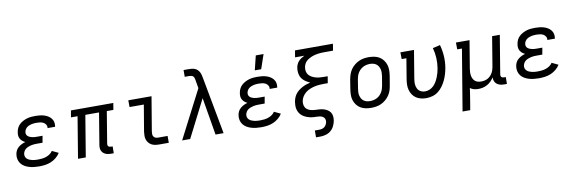

<svg xmlns="http://www.w3.org/2000/svg" viewBox="-62 -1292 6124 2043"><g transform="rotate(-10 3000.0 -270.0)"><path d="M267 8Q239 8 211.5 5Q184 2 158.5 -5.5Q133 -13 110 -26.5Q87 -40 71.5 -60.5Q56 -81 50 -107.5Q44 -134 49 -162Q52 -182 62 -201.5Q72 -221 89 -235Q106 -249 125.5 -258.5Q145 -268 165 -273Q148 -281 134.5 -292.5Q121 -304 112 -319.5Q103 -335 101.5 -354Q100 -373 104 -392Q107 -414 117.5 -435.5Q128 -457 145.5 -473Q163 -489 184 -500Q205 -511 227 -517.5Q249 -524 271.5 -526Q294 -528 316 -528Q341 -528 364.5 -525.5Q388 -523 410 -516.5Q432 -510 451.5 -498.5Q471 -487 485.5 -469.5Q500 -452 505 -429.5Q510 -407 506 -382L505 -378H423L424 -380Q427 -399 417 -415.5Q407 -432 390.5 -440.5Q374 -449 355 -451.5Q336 -454 317 -454Q304 -454 290.5 -453Q277 -452 264 -449Q251 -446 237.5 -440.5Q224 -435 213 -426.5Q202 -418 194.5 -405.5Q187 -393 185 -380Q182 -367 185.5 -354.5Q189 -342 198.5 -333.5Q208 -325 219.5 -320Q231 -315 243 -312Q255 -309 268.5 -308Q282 -307 295 -307H357L344 -234H282Q267 -234 252 -233Q237 -232 222 -228.5Q207 -225 192 -219.5Q177 -214 164 -205Q151 -196 142.5 -182Q134 -168 131 -153Q128 -137 133 -122Q138 -107 149 -97Q160 -87 174.5 -81Q189 -75 204 -71.5Q219 -68 235.5 -67Q252 -66 268 -66Q289 -66 310.5 -68.5Q332 -71 353.5 -78Q375 -85 394.5 -98.5Q414 -112 426 -131L495 -98Q478 -70 451 -48Q424 -26 393.5 -13.5Q363 -1 330.5 3.5Q298 8 267 8Z M1042 8Q1026 8 1010.5 5.5Q995 3 981 -3.5Q967 -10 956.5 -20.5Q946 -31 940 -45Q934 -59 933.5 -75Q933 -91 936 -108L992 -447H844L770 0H686L760 -447H689L701 -520H1159L1147 -447H1076L1020 -108Q1018 -99 1019 -91Q1020 -83 1025 -77Q1030 -71 1038.5 -68.5Q1047 -66 1055 -66H1072L1071 8Z M1563 0Q1541 0 1520 -3.5Q1499 -7 1481.5 -16.5Q1464 -26 1451 -41.5Q1438 -57 1431.5 -76.5Q1425 -96 1425 -117.5Q1425 -139 1428 -161L1476 -447H1322L1321 -520H1572L1510 -149Q1508 -135 1508.5 -120.5Q1509 -106 1516.5 -95Q1524 -84 1536.5 -79Q1549 -74 1563 -74H1667V0Z M1811 0 2078 -518 2063 -606Q2061 -617 2058 -628.5Q2055 -640 2047.5 -648Q2040 -656 2028.5 -659Q2017 -662 2005 -662H1956V-735H2005Q2023 -735 2041 -733.5Q2059 -732 2075 -726Q2091 -720 2103.5 -709Q2116 -698 2124 -683.5Q2132 -669 2136.5 -652.5Q2141 -636 2144 -619L2259 0H2172L2104 -405L1898 0Z M2667 8Q2639 8 2611.5 5Q2584 2 2558.5 -5.5Q2533 -13 2510 -26.5Q2487 -40 2471.5 -60.5Q2456 -81 2450 -107.5Q2444 -134 2449 -162Q2452 -182 2462 -201.5Q2472 -221 2489 -235Q2506 -249 2525.5 -258.5Q2545 -268 2565 -273Q2548 -281 2534.5 -292.5Q2521 -304 2512 -319.5Q2503 -335 2501.5 -354Q2500 -373 2504 -392Q2507 -414 2517.5 -435.5Q2528 -457 2545.5 -473Q2563 -489 2584 -500Q2605 -511 2627 -517.5Q2649 -524 2671.5 -526Q2694 -528 2716 -528Q2741 -528 2764.5 -525.5Q2788 -523 2810 -516.5Q2832 -510 2851.5 -498.5Q2871 -487 2885.5 -469.5Q2900 -452 2905 -429.5Q2910 -407 2906 -382L2905 -378H2823L2824 -380Q2827 -399 2817 -415.5Q2807 -432 2790.5 -440.5Q2774 -449 2755 -451.5Q2736 -454 2717 -454Q2704 -454 2690.5 -453Q2677 -452 2664 -449Q2651 -446 2637.5 -440.5Q2624 -435 2613 -426.5Q2602 -418 2594.5 -405.5Q2587 -393 2585 -380Q2582 -367 2585.5 -354.5Q2589 -342 2598.5 -333.5Q2608 -325 2619.5 -320Q2631 -315 2643 -312Q2655 -309 2668.5 -308Q2682 -307 2695 -307H2757L2744 -234H2682Q2667 -234 2652 -233Q2637 -232 2622 -228.5Q2607 -225 2592 -219.5Q2577 -214 2564 -205Q2551 -196 2542.5 -182Q2534 -168 2531 -153Q2528 -137 2533 -122Q2538 -107 2549 -97Q2560 -87 2574.5 -81Q2589 -75 2604 -71.5Q2619 -68 2635.5 -67Q2652 -66 2668 -66Q2689 -66 2710.5 -68.5Q2732 -71 2753.5 -78Q2775 -85 2794.5 -98.5Q2814 -112 2826 -131L2895 -98Q2878 -70 2851 -48Q2824 -26 2793.5 -13.5Q2763 -1 2730.5 3.5Q2698 8 2667 8ZM2702 -600 2740 -755H2824L2771 -600Z M3220 215V141H3267Q3281 141 3296.5 137.5Q3312 134 3324.5 124Q3337 114 3344.5 99.5Q3352 85 3354 71Q3357 53 3350.5 38Q3344 23 3330.5 14.5Q3317 6 3300 3Q3283 0 3265.5 0Q3248 0 3231 -1Q3214 -2 3197.5 -5.5Q3181 -9 3165.5 -14.5Q3150 -20 3136 -27.5Q3122 -35 3109.5 -45.5Q3097 -56 3087.5 -69Q3078 -82 3072 -97.5Q3066 -113 3063.5 -129.5Q3061 -146 3062 -163Q3063 -180 3065 -197Q3069 -219 3077.5 -240.5Q3086 -262 3100.5 -280.5Q3115 -299 3134 -313.5Q3153 -328 3174 -339Q3195 -350 3216.5 -357.5Q3238 -365 3260 -370Q3234 -381 3210.5 -397Q3187 -413 3171.5 -436.5Q3156 -460 3151.5 -489.5Q3147 -519 3152 -550Q3155 -568 3163 -585.5Q3171 -603 3184 -617.5Q3197 -632 3214 -642.5Q3231 -653 3248 -662H3148L3160 -735H3570L3558 -662H3462Q3445 -662 3428 -661Q3411 -660 3394 -657.5Q3377 -655 3360 -651Q3343 -647 3326.5 -640Q3310 -633 3294.5 -624Q3279 -615 3265.5 -602Q3252 -589 3244.5 -572.5Q3237 -556 3234 -539Q3230 -516 3234.5 -494.5Q3239 -473 3252.5 -457Q3266 -441 3285 -430.5Q3304 -420 3325 -414Q3346 -408 3368.5 -406Q3391 -404 3414 -404H3455L3443 -331H3402Q3376 -331 3350.5 -329Q3325 -327 3299 -321Q3273 -315 3247.5 -304.5Q3222 -294 3201 -277Q3180 -260 3165.5 -236.5Q3151 -213 3147 -187Q3143 -163 3149 -140.5Q3155 -118 3171.5 -103.5Q3188 -89 3210 -82.5Q3232 -76 3256 -74.5Q3280 -73 3303.5 -72Q3327 -71 3349 -65Q3371 -59 3390.5 -47.5Q3410 -36 3422.5 -18Q3435 0 3438 23.5Q3441 47 3437 71Q3432 100 3418.5 128.5Q3405 157 3381 177.5Q3357 198 3326.5 206.5Q3296 215 3267 215Z M3854 8Q3823 8 3793 2Q3763 -4 3738.5 -19Q3714 -34 3696.5 -57.5Q3679 -81 3670.5 -109Q3662 -137 3663 -168Q3664 -199 3669 -230L3685 -330Q3690 -357 3699 -383.5Q3708 -410 3724 -433.5Q3740 -457 3763 -476Q3786 -495 3812 -507Q3838 -519 3865 -523.5Q3892 -528 3919 -528Q3950 -528 3980 -522Q4010 -516 4034.5 -501Q4059 -486 4076.5 -462.5Q4094 -439 4102.5 -411Q4111 -383 4110.5 -352Q4110 -321 4105 -290L4088 -190Q4084 -163 4075 -136.5Q4066 -110 4049.5 -86.5Q4033 -63 4010.5 -44Q3988 -25 3962 -13Q3936 -1 3908.5 3.5Q3881 8 3854 8ZM3854 -65Q3872 -65 3891 -69Q3910 -73 3927 -81.5Q3944 -90 3958 -103.5Q3972 -117 3982 -133Q3992 -149 3998 -166.5Q4004 -184 4007 -202L4024 -302Q4027 -321 4027.5 -340Q4028 -359 4024 -376.5Q4020 -394 4011 -409.5Q4002 -425 3988 -435.5Q3974 -446 3956 -450.5Q3938 -455 3919 -455Q3901 -455 3882.5 -451Q3864 -447 3847 -438.5Q3830 -430 3815.5 -416.5Q3801 -403 3791 -387Q3781 -371 3775 -353.5Q3769 -336 3766 -318L3750 -218Q3747 -199 3746 -180Q3745 -161 3749.5 -143.5Q3754 -126 3762.5 -110.5Q3771 -95 3785.5 -84.5Q3800 -74 3817.5 -69.5Q3835 -65 3854 -65Z M4449 8Q4419 8 4390.5 1Q4362 -6 4339 -21.5Q4316 -37 4300.5 -60.5Q4285 -84 4277.5 -112Q4270 -140 4271 -170Q4272 -200 4277 -230L4313 -447H4262L4261 -520H4408L4358 -218Q4355 -200 4354 -182Q4353 -164 4356 -146.5Q4359 -129 4366 -113.5Q4373 -98 4385.5 -87Q4398 -76 4414.5 -70.5Q4431 -65 4449 -65Q4473 -65 4497.5 -75Q4522 -85 4540.5 -103.5Q4559 -122 4572 -144Q4585 -166 4594.5 -189.5Q4604 -213 4610.5 -236.5Q4617 -260 4621 -284Q4630 -341 4627 -396.5Q4624 -452 4609 -504L4689 -523Q4706 -464 4710 -400.5Q4714 -337 4703 -272Q4697 -240 4687.5 -207.5Q4678 -175 4663 -143.5Q4648 -112 4627 -83Q4606 -54 4578 -32.5Q4550 -11 4516 -1.5Q4482 8 4449 8Z M4803 215 4913 -446H4862L4861 -520H5008L4958 -218Q4955 -199 4954.5 -180.5Q4954 -162 4957 -144.5Q4960 -127 4968 -111.5Q4976 -96 4989 -85Q5002 -74 5019 -69.5Q5036 -65 5055 -65Q5072 -65 5089.5 -68.5Q5107 -72 5122.5 -80Q5138 -88 5151 -100.5Q5164 -113 5173.5 -128Q5183 -143 5189 -159.5Q5195 -176 5198 -193L5252 -520H5335L5267 -108Q5265 -99 5266 -91Q5267 -83 5272 -77Q5277 -71 5285.5 -68.5Q5294 -66 5303 -66H5320L5319 8H5290Q5268 8 5247.5 3Q5227 -2 5211 -14.5Q5195 -27 5187.5 -46.5Q5180 -66 5181 -87Q5167 -65 5148.5 -46.5Q5130 -28 5107.5 -15.5Q5085 -3 5060.5 2.5Q5036 8 5012 8Q4987 8 4963.5 2Q4940 -4 4923 -18Q4919 13 4914 44.5Q4909 76 4904 107L4886 215Z M5667 8Q5639 8 5611.5 5Q5584 2 5558.5 -5.5Q5533 -13 5510 -26.5Q5487 -40 5471.5 -60.5Q5456 -81 5450 -107.5Q5444 -134 5449 -162Q5452 -182 5462 -201.5Q5472 -221 5489 -235Q5506 -249 5525.5 -258.5Q5545 -268 5565 -273Q5548 -281 5534.5 -292.5Q5521 -304 5512 -319.5Q5503 -335 5501.5 -354Q5500 -373 5504 -392Q5507 -414 5517.5 -435.5Q5528 -457 5545.5 -473Q5563 -489 5584 -500Q5605 -511 5627 -517.5Q5649 -524 5671.5 -526Q5694 -528 5716 -528Q5741 -528 5764.5 -525.5Q5788 -523 5810 -516.5Q5832 -510 5851.5 -498.5Q5871 -487 5885.5 -469.5Q5900 -452 5905 -429.5Q5910 -407 5906 -382L5905 -378H5823L5824 -380Q5827 -399 5817 -415.5Q5807 -432 5790.5 -440.5Q5774 -449 5755 -451.5Q5736 -454 5717 -454Q5704 -454 5690.5 -453Q5677 -452 5664 -449Q5651 -446 5637.5 -440.5Q5624 -435 5613 -426.5Q5602 -418 5594.5 -405.5Q5587 -393 5585 -380Q5582 -367 5585.5 -354.5Q5589 -342 5598.5 -333.5Q5608 -325 5619.5 -320Q5631 -315 5643 -312Q5655 -309 5668.5 -308Q5682 -307 5695 -307H5757L5744 -234H5682Q5667 -234 5652 -233Q5637 -232 5622 -228.5Q5607 -225 5592 -219.5Q5577 -214 5564 -205Q5551 -196 5542.5 -182Q5534 -168 5531 -153Q5528 -137 5533 -122Q5538 -107 5549 -97Q5560 -87 5574.5 -81Q5589 -75 5604 -71.5Q5619 -68 5635.5 -67Q5652 -66 5668 -66Q5689 -66 5710.5 -68.5Q5732 -71 5753.5 -78Q5775 -85 5794.5 -98.5Q5814 -112 5826 -131L5895 -98Q5878 -70 5851 -48Q5824 -26 5793.5 -13.5Q5763 -1 5730.5 3.5Q5698 8 5667 8Z"/></g></svg>

Font: Iosevka Plex Etoile
Style: Italic
Weight: 400
Italic angle: -9°
Designer: Belleve Invis
Foundry: Belleve Invis
Version: Version 25.1.1; ttfautohint (v1.8.4)